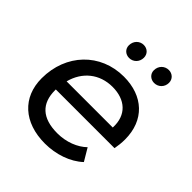

<svg xmlns="http://www.w3.org/2000/svg" viewBox="-198 -863 1006 1006"><g transform="rotate(45 305.5 -360.0)"><path d="M287 -623C316 -623 341 -646 341 -679C341 -707 320 -726 293 -726C264 -726 239 -703 239 -669C239 -642 260 -623 287 -623ZM472 -623C502 -623 527 -646 527 -679C527 -707 505 -726 479 -726C449 -726 424 -703 424 -669C424 -642 446 -623 472 -623ZM567 -235C571 -257 574 -281 574 -306C574 -449 480 -535 337 -535C164 -535 38 -404 38 -224C38 -84 135 6 292 6C373 6 453 -21 505 -70L464 -139C426 -102 366 -78 300 -78C186 -78 132 -132 132 -229V-235ZM333 -455C427 -455 489 -402 484 -305H142C166 -397 237 -455 333 -455Z"/></g></svg>

Font: AWKNG-Font Medium
Style: Italic
Weight: 500
Italic angle: -11.3°
Designer: Awakening Church
Foundry: Awakening Church
Version: Version 1.700;PS 001.700;hotconv 1.0.88;makeotf.lib2.5.64775